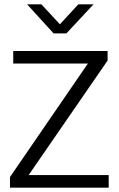

<svg xmlns="http://www.w3.org/2000/svg" viewBox="-20 -865 548 885"><path d="M476 -630V-586L112 -58H481V0H26V-49L385 -572H41V-630ZM105 -845H171L256 -753L341 -845H411L286 -711H227Z"/></svg>

Font: Mukta Light
Style: Regular
Weight: 300
Designer: Girish Dalvi and Yashodeep Gholap
Foundry: Ek Type
Version: Version 2.538;PS 1.002;hotconv 16.6.51;makeotf.lib2.5.65220;